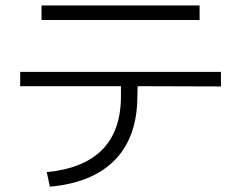

<svg xmlns="http://www.w3.org/2000/svg" viewBox="-20 -706 904 720"><path d="M433.6 -345.7V-382.8H55.7V-436.5H808.6V-381.8L496.1 -382.8L495.1 -345.7Q495.1 -193.4 411.6 -106.9Q328.1 -20.5 167 -5.9L155.3 -60.5Q294.9 -74.2 364.3 -145.5Q433.6 -216.8 433.6 -345.7ZM135.7 -685.5H728.5V-630.9H135.7Z"/></svg>

Font: Pretendard GOV Light
Style: Regular
Weight: 300
Designer: Base glyphs from Inter by Rasmus Andersson; Hangeul glyphs from Noto Sans CJK(Source Han Sans) by Jang Soo-young and Kan
Foundry: Kil Hyung-jin
Version: Version 1.309